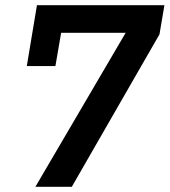

<svg xmlns="http://www.w3.org/2000/svg" viewBox="-20 -718 652 738"><path d="M116 0 463 -592H215L193 -464H83L122 -698H612L593 -586L256 0Z"/></svg>

Font: IBM Plex Mono SemiBold
Style: Italic
Weight: 600
Italic angle: -9°
Monospace: yes
Designer: Mike Abbink, Paul van der Laan, Pieter van Rosmalen
Foundry: Bold Monday
Version: Version 2.3